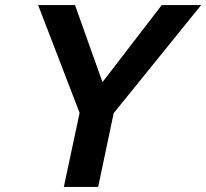

<svg xmlns="http://www.w3.org/2000/svg" viewBox="-20 -735 811 755"><path d="M231 0 293 -291 130 -715H275L383 -412L616 -715H771L427 -290L366 0Z"/></svg>

Font: Wix Madefor Text
Style: Bold Italic
Weight: 700
Italic angle: -12°
Designer: Dalton Maag Ltd
Foundry: Dalton Maag Ltd
Version: Version 3.100